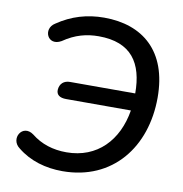

<svg xmlns="http://www.w3.org/2000/svg" viewBox="-81 -790 837 876"><g transform="rotate(10 337.5 -352.5)"><path d="M265 9C497 9 635 -167 635 -397C635 -612 511 -714 332 -714C253 -714 182 -693 116 -648C65 -617 98 -540 159 -575C214 -613 267 -626 322 -626C474 -626 531 -538 531 -398H229C201 -398 182 -382 180 -353C179 -330 195 -318 225 -318H525C502 -177 411 -79 268 -79C206 -79 151 -96 105 -133C50 -173 5 -96 56 -59C114 -12 187 9 265 9Z"/></g></svg>

Font: SN Pro Medium
Style: Italic
Weight: 400
Italic angle: -9°
Designer: Tobias Whetton
Foundry: Supernotes
Version: Version 1.001;Glyphs 3.2 (3249)